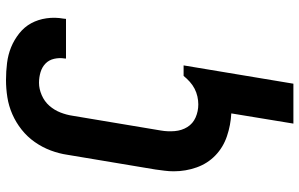

<svg xmlns="http://www.w3.org/2000/svg" viewBox="-199 -584 998 640"><g transform="rotate(-90 300.0 -264.0)"><path d="M208 215 242 8Q203 6 166 -6.5Q129 -19 102 -45Q75 -71 62 -107.5Q49 -144 49 -184Q49 -199 51 -214.5Q53 -230 55 -245L104 -538Q108 -566 118.5 -594Q129 -622 146.5 -647Q164 -672 188 -691Q212 -710 239.5 -722Q267 -734 296 -738.5Q325 -743 353 -743Q382 -743 410 -739.5Q438 -736 462.5 -726Q487 -716 508.5 -699Q530 -682 542.5 -659Q555 -636 559 -608Q563 -580 558 -552L557 -543H425V-547Q428 -565 424 -582.5Q420 -600 408 -611.5Q396 -623 379 -628Q362 -633 344 -633Q324 -633 303 -624Q282 -615 267.5 -598.5Q253 -582 245 -561.5Q237 -541 234 -520L185 -227Q181 -204 183 -180.5Q185 -157 196.5 -138.5Q208 -120 228.5 -111Q249 -102 272 -102Q285 -102 298.5 -105Q312 -108 324.5 -114.5Q337 -121 347.5 -130.5Q358 -140 367 -151H402L341 215Z"/></g></svg>

Font: Iosevka Extrabold Extended
Style: Italic
Weight: 800
Width: 7
Italic angle: -9°
Monospace: yes
Designer: Belleve Invis
Foundry: Belleve Invis
Version: Version 32.5.0; ttfautohint (v1.8.4)